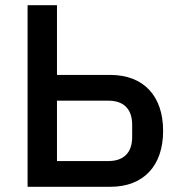

<svg xmlns="http://www.w3.org/2000/svg" viewBox="-20 -718 684 738"><path d="M86 -698H199V-430H404C533 -430 607 -348 607 -215C607 -82 533 0 404 0H86ZM397 -99C454 -99 488 -130 488 -191V-239C488 -300 454 -331 397 -331H199V-99Z"/></svg>

Font: Plexus Sans Medium
Style: Regular
Weight: 500
Version: Version 2.001;PS 002.001;hotconv 1.0.70;makeotf.lib2.5.58329